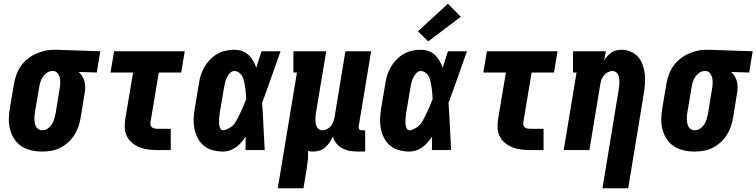

<svg xmlns="http://www.w3.org/2000/svg" viewBox="-20 -805 4058 1030"><path d="M205 8Q176 8 147.5 1.5Q119 -5 96 -20Q73 -35 57.5 -58Q42 -81 34.5 -108.5Q27 -136 27.5 -165.5Q28 -195 33 -225L55 -355Q59 -379 67.5 -403Q76 -427 90.5 -448.5Q105 -470 125.5 -487Q146 -504 169.5 -515Q193 -526 217.5 -532Q242 -538 267 -538Q271 -538 275 -538Q279 -538 283 -538L518 -530L499 -416L402 -419Q413 -409 421 -396.5Q429 -384 433 -369Q437 -354 437 -337.5Q437 -321 434 -305L413 -175Q409 -151 401 -127Q393 -103 379 -81Q365 -59 345 -41Q325 -23 302 -11.5Q279 0 254 4Q229 8 205 8ZM207 -106Q222 -106 235.5 -115Q249 -124 257.5 -137Q266 -150 270.5 -164.5Q275 -179 278 -194L299 -324Q302 -339 303 -354.5Q304 -370 301.5 -384Q299 -398 290 -410.5Q281 -423 267 -424H264Q263 -424 262 -424Q261 -424 260 -424Q245 -424 231.5 -414.5Q218 -405 209.5 -392Q201 -379 196.5 -364.5Q192 -350 190 -336L168 -206Q166 -195 165 -184.5Q164 -174 164.5 -163.5Q165 -153 167 -143Q169 -133 174 -124.5Q179 -116 188 -111Q197 -106 207 -106Z M824 0Q800 0 775.5 -3Q751 -6 729.5 -14.5Q708 -23 690 -37.5Q672 -52 661.5 -72.5Q651 -93 649.5 -117.5Q648 -142 652 -166L694 -416H573L592 -530H971L952 -416H832L787 -147Q786 -140 788 -133Q790 -126 796 -121.5Q802 -117 809 -115.5Q816 -114 824 -114H896V0Z M1177 8Q1149 8 1122 1Q1095 -6 1074.5 -22.5Q1054 -39 1041.5 -62.5Q1029 -86 1023.5 -113Q1018 -140 1019 -168Q1020 -196 1025 -225L1047 -355Q1050 -378 1057 -401Q1064 -424 1076.5 -445.5Q1089 -467 1106.5 -485Q1124 -503 1145.5 -515.5Q1167 -528 1190.5 -533Q1214 -538 1238 -538Q1259 -538 1279 -531Q1299 -524 1313.5 -510Q1328 -496 1338 -478.5Q1348 -461 1355 -442Q1362 -464 1369 -486Q1376 -508 1383 -530H1485Q1460 -461 1436 -391.5Q1412 -322 1386 -253Q1391 -190 1393.5 -126.5Q1396 -63 1400 0H1297Q1297 -18 1297.5 -36Q1298 -54 1298 -72Q1287 -56 1274.5 -41.5Q1262 -27 1246.5 -15.5Q1231 -4 1213 2Q1195 8 1177 8ZM1177 -106Q1186 -106 1194 -110Q1202 -114 1210.5 -118.5Q1219 -123 1226 -129Q1233 -135 1238.5 -142.5Q1244 -150 1248.5 -158.5Q1253 -167 1257 -175Q1261 -183 1265 -191Q1269 -199 1273 -207.5Q1277 -216 1280.5 -224Q1284 -232 1287.5 -240.5Q1291 -249 1294.5 -257.5Q1298 -266 1301 -274Q1300 -286 1299.5 -297Q1299 -308 1297.5 -319Q1296 -330 1294.5 -341.5Q1293 -353 1290.5 -363.5Q1288 -374 1284.5 -384.5Q1281 -395 1274.5 -403.5Q1268 -412 1258.5 -418Q1249 -424 1238 -424Q1224 -424 1213.5 -413Q1203 -402 1197 -389Q1191 -376 1187.5 -362.5Q1184 -349 1182 -336L1160 -206Q1159 -197 1157.5 -187.5Q1156 -178 1155.5 -168.5Q1155 -159 1155 -149.5Q1155 -140 1156.5 -131.5Q1158 -123 1163 -114.5Q1168 -106 1177 -106Z M1470 205 1573 -416H1554V-530H1730L1676 -206Q1674 -196 1673 -185.5Q1672 -175 1672 -164.5Q1672 -154 1673.5 -144.5Q1675 -135 1679 -126Q1683 -117 1691 -111.5Q1699 -106 1709 -106Q1722 -106 1734.5 -112.5Q1747 -119 1755.5 -129.5Q1764 -140 1768.5 -153Q1773 -166 1775 -178L1833 -530H1971L1904 -126Q1904 -122 1904.5 -118Q1905 -114 1907.5 -111Q1910 -108 1913.5 -107Q1917 -106 1921 -106H1939V8H1903Q1880 8 1858 4.5Q1836 1 1817 -9Q1798 -19 1784.5 -35.5Q1771 -52 1766 -73Q1759 -57 1749 -42Q1739 -27 1725.5 -15Q1712 -3 1695 2.5Q1678 8 1661 8Q1654 8 1646.5 7.5Q1639 7 1632 5Q1634 29 1631.5 53.5Q1629 78 1625 102L1608 205Z M2177 8Q2149 8 2122 1Q2095 -6 2074.5 -22.5Q2054 -39 2041.5 -62.5Q2029 -86 2023.5 -113Q2018 -140 2019 -168Q2020 -196 2025 -225L2047 -355Q2050 -378 2057 -401Q2064 -424 2076.5 -445.5Q2089 -467 2106.5 -485Q2124 -503 2145.5 -515.5Q2167 -528 2190.5 -533Q2214 -538 2238 -538Q2259 -538 2279 -531Q2299 -524 2313.5 -510Q2328 -496 2338 -478.5Q2348 -461 2355 -442Q2362 -464 2369 -486Q2376 -508 2383 -530H2485Q2460 -461 2436 -391.5Q2412 -322 2386 -253Q2391 -190 2393.5 -126.5Q2396 -63 2400 0H2297Q2297 -18 2297.5 -36Q2298 -54 2298 -72Q2287 -56 2274.5 -41.5Q2262 -27 2246.5 -15.5Q2231 -4 2213 2Q2195 8 2177 8ZM2177 -106Q2186 -106 2194 -110Q2202 -114 2210.5 -118.5Q2219 -123 2226 -129Q2233 -135 2238.5 -142.5Q2244 -150 2248.5 -158.5Q2253 -167 2257 -175Q2261 -183 2265 -191Q2269 -199 2273 -207.5Q2277 -216 2280.5 -224Q2284 -232 2287.5 -240.5Q2291 -249 2294.5 -257.5Q2298 -266 2301 -274Q2300 -286 2299.5 -297Q2299 -308 2297.5 -319Q2296 -330 2294.5 -341.5Q2293 -353 2290.5 -363.5Q2288 -374 2284.5 -384.5Q2281 -395 2274.5 -403.5Q2268 -412 2258.5 -418Q2249 -424 2238 -424Q2224 -424 2213.5 -413Q2203 -402 2197 -389Q2191 -376 2187.5 -362.5Q2184 -349 2182 -336L2160 -206Q2159 -197 2157.5 -187.5Q2156 -178 2155.5 -168.5Q2155 -159 2155 -149.5Q2155 -140 2156.5 -131.5Q2158 -123 2163 -114.5Q2168 -106 2177 -106ZM2277 -583 2222 -637 2383 -785 2452 -715Z M2824 0Q2800 0 2775.5 -3Q2751 -6 2729.5 -14.5Q2708 -23 2690 -37.5Q2672 -52 2661.5 -72.5Q2651 -93 2649.5 -117.5Q2648 -142 2652 -166L2694 -416H2573L2592 -530H2971L2952 -416H2832L2787 -147Q2786 -140 2788 -133Q2790 -126 2796 -121.5Q2802 -117 2809 -115.5Q2816 -114 2824 -114H2896V0Z M3212 205 3299 -324Q3301 -334 3302 -344.5Q3303 -355 3303 -365.5Q3303 -376 3301.5 -385.5Q3300 -395 3296 -404Q3292 -413 3284 -418.5Q3276 -424 3266 -424Q3253 -424 3240.5 -417.5Q3228 -411 3219.5 -400.5Q3211 -390 3206.5 -377Q3202 -364 3200 -352L3142 0H3004L3073 -416H3054V-530H3230L3221 -480Q3229 -493 3238.5 -504Q3248 -515 3260.5 -523.5Q3273 -532 3287 -535Q3301 -538 3314 -538Q3340 -538 3363.5 -528Q3387 -518 3403 -500Q3419 -482 3427.5 -458Q3436 -434 3439 -409Q3442 -384 3440 -358Q3438 -332 3434 -305L3350 205Z M3705 8Q3676 8 3647.5 1.5Q3619 -5 3596 -20Q3573 -35 3557.5 -58Q3542 -81 3534.5 -108.5Q3527 -136 3527.5 -165.5Q3528 -195 3533 -225L3555 -355Q3559 -379 3567.5 -403Q3576 -427 3590.5 -448.5Q3605 -470 3625.5 -487Q3646 -504 3669.5 -515Q3693 -526 3717.5 -532Q3742 -538 3767 -538Q3771 -538 3775 -538Q3779 -538 3783 -538L4018 -530L3999 -416L3902 -419Q3913 -409 3921 -396.5Q3929 -384 3933 -369Q3937 -354 3937 -337.5Q3937 -321 3934 -305L3913 -175Q3909 -151 3901 -127Q3893 -103 3879 -81Q3865 -59 3845 -41Q3825 -23 3802 -11.5Q3779 0 3754 4Q3729 8 3705 8ZM3707 -106Q3722 -106 3735.5 -115Q3749 -124 3757.5 -137Q3766 -150 3770.5 -164.5Q3775 -179 3778 -194L3799 -324Q3802 -339 3803 -354.5Q3804 -370 3801.5 -384Q3799 -398 3790 -410.5Q3781 -423 3767 -424H3764Q3763 -424 3762 -424Q3761 -424 3760 -424Q3745 -424 3731.5 -414.5Q3718 -405 3709.5 -392Q3701 -379 3696.5 -364.5Q3692 -350 3690 -336L3668 -206Q3666 -195 3665 -184.5Q3664 -174 3664.5 -163.5Q3665 -153 3667 -143Q3669 -133 3674 -124.5Q3679 -116 3688 -111Q3697 -106 3707 -106Z"/></svg>

Font: Iosevka Curly Slab HvObl
Style: Regular
Weight: 900
Italic angle: -9°
Monospace: yes
Designer: Belleve Invis
Foundry: Belleve Invis
Version: Version 11.1.0; ttfautohint (v1.8.3)